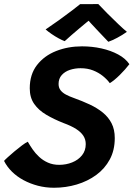

<svg xmlns="http://www.w3.org/2000/svg" viewBox="-26 -898 644 926"><path d="M234.5 7.5Q194 7.5 156.8 -2.2Q119.5 -12 87.5 -29.2Q55.5 -46.5 31.5 -70.2Q7.5 -94 -6.5 -122Q-2.5 -127 11.8 -140Q26 -153 44.2 -168.2Q62.5 -183.5 79.8 -196.5Q97 -209.5 108 -214.5Q118 -197 131.2 -177.8Q144.5 -158.5 162.8 -141.5Q181 -124.5 205 -113.8Q229 -103 259.5 -103Q293 -103 322.2 -114.8Q351.5 -126.5 369.5 -149Q387.5 -171.5 387.5 -203Q387.5 -225.5 376 -243.2Q364.5 -261 341 -276Q317.5 -291 280.5 -304.5Q233.5 -323 196.8 -344.8Q160 -366.5 138.8 -397Q117.5 -427.5 117.5 -472Q117.5 -539 152.2 -584Q187 -629 244.5 -651.8Q302 -674.5 369.5 -674.5Q418 -674.5 463 -664.5Q508 -654.5 543.5 -635.5Q579 -616.5 598 -588.5Q579 -563.5 551.8 -536.5Q524.5 -509.5 503.5 -497Q490.5 -515 470 -531.5Q449.5 -548 422.8 -558.5Q396 -569 362.5 -569Q335.5 -569 311.2 -561Q287 -553 271.8 -536Q256.5 -519 256.5 -493Q256.5 -475 266 -462.8Q275.5 -450.5 292 -441.8Q308.5 -433 328.5 -426Q370.5 -411 406.8 -394Q443 -377 470 -355Q497 -333 512.2 -303.2Q527.5 -273.5 527.5 -232Q527.5 -173.5 503.5 -129Q479.5 -84.5 438.2 -54.2Q397 -24 344.2 -8.2Q291.5 7.5 234.5 7.5ZM448 -878.5Q467 -858 493.2 -831.8Q519.5 -805.5 544.8 -781.5Q570 -757.5 586 -744.5Q563.5 -728.5 539.5 -715.8Q515.5 -703 496.5 -696.5Q484 -709.5 468.8 -725.5Q453.5 -741.5 438.5 -757.5Q423.5 -773.5 412 -786Q400.5 -798.5 396 -804H409Q404 -800 390 -788.8Q376 -777.5 357.8 -762Q339.5 -746.5 320.5 -730.2Q301.5 -714 286 -699.5Q274.5 -703.5 257 -713Q239.5 -722.5 222.5 -734.2Q205.5 -746 194 -756Q224 -776 259 -801.2Q294 -826.5 322.2 -848Q350.5 -869.5 360.5 -878Q368 -878 385.2 -878Q402.5 -878 420.5 -878.2Q438.5 -878.5 448 -878.5Z"/></svg>

Font: Grandstander Thin SemiBold
Style: Italic
Weight: 600
Italic angle: -15°
Version: Version 1.200